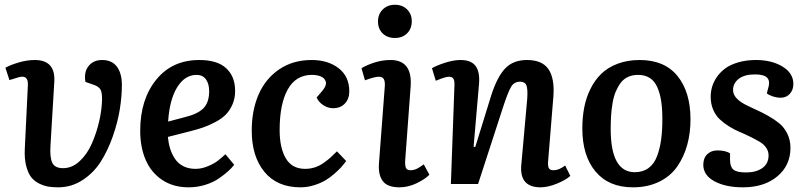

<svg xmlns="http://www.w3.org/2000/svg" viewBox="-20 -779 3412 813"><path d="M412.1 -524.9Q454.1 -524.9 475.1 -496.6Q496.1 -468.3 496.1 -418.9Q496.1 -371.1 487.3 -316.2Q478.5 -261.2 457.8 -201.9Q437 -142.6 407 -95Q377 -47.4 329.8 -16.6Q282.7 14.2 226.1 14.2Q203.1 14.2 184.8 11.2Q166.5 8.3 146 -1.7Q125.5 -11.7 112.1 -28.8Q98.6 -45.9 90.8 -76.7Q83 -107.4 85 -148.9L98.1 -419.9Q99.6 -462.9 60.1 -452.1L20 -439.9L2.9 -492.2Q23.4 -503.9 58.8 -514.4Q94.2 -524.9 127 -524.9Q214.8 -524.9 210 -434.1L193.8 -163.1Q190.4 -113.3 201.2 -90.1Q211.9 -66.9 247.1 -66.9Q285.2 -66.9 317.1 -96.4Q349.1 -126 368.9 -171.1Q388.7 -216.3 399.9 -264.9Q411.1 -313.5 412.1 -356Q412.6 -386.7 406 -398.9Q399.4 -411.1 379.9 -418.9L341.8 -432.1Q334.5 -473.6 355 -499.3Q375.5 -524.9 412.1 -524.9Z M823.7 -524.9Q900.9 -524.9 938.2 -489.7Q975.6 -454.6 975.6 -394Q975.6 -362.3 964.1 -336.2Q952.6 -310.1 935.3 -293Q918 -275.9 891.1 -261.7Q864.3 -247.6 840.1 -239.3Q815.9 -231 784.7 -223.1L690.9 -199.2Q693.4 -172.4 700.4 -149.7Q707.5 -127 720.7 -106.9Q733.9 -86.9 756.1 -75.4Q778.3 -64 807.6 -64Q833.5 -64 859.9 -75Q886.2 -85.9 901.4 -97.7Q916.5 -109.4 934.6 -126L971.7 -81.1Q960.9 -67.4 945.6 -53.5Q930.2 -39.6 906 -22.9Q881.8 -6.3 848.4 3.9Q814.9 14.2 778.8 14.2Q713.4 14.2 666.5 -17.3Q619.6 -48.8 596.7 -102.3Q573.7 -155.8 573.7 -225.1Q573.7 -357.9 641.4 -441.4Q709 -524.9 823.7 -524.9ZM865.7 -393.1Q865.7 -423.8 852.1 -442.9Q838.4 -461.9 812.5 -461.9Q762.7 -461.9 730.2 -409.4Q697.8 -356.9 691.9 -264.2L763.7 -283.2Q817.9 -296.4 841.8 -321Q865.7 -345.7 865.7 -393.1Z M1299.8 -524.9Q1369.1 -524.9 1414.1 -490Q1459 -455.1 1459 -392.1Q1459 -360.4 1440.4 -340.6Q1421.9 -320.8 1390.6 -320.8Q1368.7 -320.8 1348.9 -333.7Q1329.1 -346.7 1320.8 -366.2L1343.8 -393.1Q1363.3 -416 1359.9 -431.4Q1356.4 -446.8 1340.6 -454.3Q1324.7 -461.9 1300.8 -461.9Q1232.9 -461.9 1198.5 -400.4Q1164.1 -338.9 1164.1 -228Q1164.1 -153.3 1190.2 -108.6Q1216.3 -64 1272 -64Q1293.5 -64 1313.2 -70.3Q1333 -76.7 1351.3 -89.8Q1369.6 -103 1379.6 -112.1Q1389.6 -121.1 1406.7 -138.2L1445.8 -97.2Q1436.5 -84.5 1426.3 -72.8Q1416 -61 1397 -44.2Q1377.9 -27.3 1357.9 -15.4Q1337.9 -3.4 1309.6 5.4Q1281.2 14.2 1252 14.2Q1153.8 14.2 1099.9 -51Q1045.9 -116.2 1045.9 -226.1Q1045.9 -312 1075.2 -379.2Q1104.5 -446.3 1162.6 -485.6Q1220.7 -524.9 1299.8 -524.9Z M1580.6 -688Q1580.6 -718.8 1600.6 -738.8Q1620.6 -758.8 1652.3 -758.8Q1683.6 -758.8 1703.6 -739.3Q1723.6 -719.7 1723.6 -689Q1723.6 -657.7 1703.9 -637.9Q1684.1 -618.2 1652.3 -618.2Q1620.1 -618.2 1600.3 -637.5Q1580.6 -656.7 1580.6 -688ZM1609.4 -414.1Q1610.8 -434.1 1605.2 -444.1Q1599.6 -454.1 1583.5 -454.1Q1566.9 -454.1 1525.4 -439L1510.7 -490.2Q1533.2 -503.9 1566.2 -514.4Q1599.1 -524.9 1633.8 -524.9Q1727.1 -524.9 1718.8 -412.1L1695.8 -101.1Q1694.3 -79.1 1698.7 -68.6Q1703.1 -58.1 1718.8 -58.1Q1722.7 -58.1 1726.6 -58.8Q1730.5 -59.6 1733.4 -60.1Q1736.3 -60.5 1741 -62.7Q1745.6 -64.9 1747.6 -65.7Q1749.5 -66.4 1754.6 -69.8Q1759.8 -73.2 1760.7 -73.7Q1761.7 -74.2 1767.8 -78.4Q1773.9 -82.5 1774.4 -83L1798.3 -39.1Q1778.8 -19.5 1743.4 -2.7Q1708 14.2 1671.4 14.2Q1621.1 14.2 1601.3 -11.7Q1581.5 -37.6 1584.5 -85Z M2395 -34.2Q2376.5 -17.1 2338.4 -1.5Q2300.3 14.2 2269 14.2Q2180.7 14.2 2187 -77.1L2212.4 -359.9Q2215.3 -400.9 2209.2 -417Q2203.1 -433.1 2182.1 -433.1Q2157.2 -433.1 2144.3 -411.6Q2131.3 -390.1 2110.4 -326.2L2004.4 0H1889.2L1904.3 -417Q1905.3 -436.5 1900.1 -445.3Q1895 -454.1 1880.4 -454.1Q1866.7 -454.1 1825.2 -437L1809.1 -490.2Q1829.1 -502 1864.7 -513.4Q1900.4 -524.9 1930.2 -524.9Q1975.1 -524.9 1993.9 -499.5Q2012.7 -474.1 2008.3 -422.9L1985.4 -158.2L1992.2 -155.8L2059.1 -372.1Q2084.5 -452.6 2118.7 -488.8Q2152.8 -524.9 2211.4 -524.9Q2276.4 -524.9 2302.7 -485.6Q2329.1 -446.3 2323.2 -370.1L2301.3 -101.1Q2298.8 -77.6 2303.5 -67.9Q2308.1 -58.1 2324.2 -58.1Q2346.7 -58.1 2373 -78.1Z M2445.8 -234.9Q2445.8 -281.2 2453.6 -322.8Q2461.4 -364.3 2479.7 -401.6Q2498 -439 2525.6 -466.1Q2553.2 -493.2 2595 -509Q2636.7 -524.9 2689 -524.9Q2793.9 -524.9 2848.9 -457Q2903.8 -389.2 2903.8 -273.9Q2903.8 -214.8 2889.6 -164.3Q2875.5 -113.8 2847.2 -73.2Q2818.8 -32.7 2770.8 -9.3Q2722.7 14.2 2659.7 14.2Q2557.6 14.2 2501.7 -52.7Q2445.8 -119.6 2445.8 -234.9ZM2668 -49.8Q2702.1 -49.8 2726.1 -67.4Q2750 -85 2762.2 -117.7Q2774.4 -150.4 2779.5 -188Q2784.7 -225.6 2784.7 -274.9Q2784.7 -317.9 2779.8 -350.3Q2774.9 -382.8 2763.7 -408.9Q2752.4 -435.1 2731.9 -448.5Q2711.4 -461.9 2681.6 -461.9Q2657.7 -461.9 2638.9 -453.1Q2620.1 -444.3 2607.9 -427.7Q2595.7 -411.1 2587.2 -390.9Q2578.6 -370.6 2574 -343.3Q2569.3 -315.9 2567.6 -290Q2565.9 -264.2 2565.9 -232.9Q2565.9 -49.8 2668 -49.8Z M3139.2 -48.8Q3181.6 -48.8 3208 -67.4Q3234.4 -85.9 3234.4 -121.1Q3234.4 -139.2 3223.9 -154.1Q3213.4 -168.9 3196 -179Q3178.7 -189 3156.7 -200Q3134.8 -210.9 3111.8 -220.5Q3088.9 -230 3066.9 -243.9Q3044.9 -257.8 3027.6 -273.9Q3010.3 -290 2999.8 -314.7Q2989.3 -339.4 2989.3 -369.1Q2989.3 -390.1 2995.1 -410.9Q3001 -431.6 3015.1 -452.4Q3029.3 -473.1 3050.5 -489Q3071.8 -504.9 3105.7 -514.9Q3139.6 -524.9 3181.2 -524.9Q3247.6 -524.9 3293.5 -497.1Q3339.4 -469.2 3339.4 -423.8Q3339.4 -397.9 3324.2 -381.6Q3309.1 -365.2 3286.1 -365.2Q3269 -365.2 3251.5 -371.1Q3233.9 -377 3227.1 -383.8L3235.4 -416Q3240.2 -439 3226.8 -451.4Q3213.4 -463.9 3177.2 -463.9Q3131.8 -463.9 3107.9 -445.1Q3084 -426.3 3084 -397.9Q3084 -379.9 3097.4 -364.7Q3110.8 -349.6 3132.3 -338.1Q3153.8 -326.7 3179.7 -315.2Q3205.6 -303.7 3231.4 -289.3Q3257.3 -274.9 3278.8 -257.6Q3300.3 -240.2 3313.7 -213.1Q3327.1 -186 3327.1 -152.8Q3327.1 -78.6 3271.5 -32.2Q3215.8 14.2 3126 14.2Q3052.2 14.2 3005.1 -11.5Q2958 -37.1 2958 -81.1Q2958 -109.9 2974.9 -126Q2991.7 -142.1 3017.1 -142.1Q3051.3 -142.1 3071.3 -129.9V-102.1Q3071.3 -72.8 3085.4 -60.8Q3099.6 -48.8 3139.2 -48.8Z"/></svg>

Font: Literata Book SemiBold
Style: Italic
Weight: 600
Italic angle: -3°
Designer: Latin by Veronika Burian and Jose Scaglione. Greek by Irene Vlachou. Cyrillic by Vera Evstafieva
Foundry: TypeTogether
Version: Version 1.003;PS 001.003;hotconv 1.0.88;makeotf.lib2.5.64775